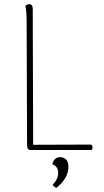

<svg xmlns="http://www.w3.org/2000/svg" viewBox="-20 -715 496 915"><path d="M138 -25 413 -26Q417 -25 419 -20.5Q421 -16 421 -11Q421 0 413 0H126Q109 0 109 -22L107 -600Q107 -663 101 -687Q109 -695 119 -695Q136 -695 136 -673ZM231 166Q257 139 257 109Q257 92 250 82.5Q243 73 230 68Q230 58 239.5 46Q249 34 267 34Q282 34 294 44Q306 54 306 81Q306 134 249 180Q237 176 231 166Z"/></svg>

Font: Arima Madurai Thin
Style: Regular
Weight: 250
Designer: Joana Correia and Natanael Gama
Foundry: NDISCOVER
Version: Version 1.019; ttfautohint (v1.5) -l 7 -r 28 -G 50 -x 13 -D 